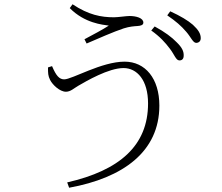

<svg xmlns="http://www.w3.org/2000/svg" viewBox="-20 -817 1040 900"><path d="M776 -589C797 -562 805 -534 820 -534C832 -533 841 -540 841 -556C842 -576 833 -595 808 -619C786 -642 753 -667 705 -693L689 -674C730 -645 755 -617 776 -589ZM853 -668C875 -643 884 -617 899 -616C911 -616 921 -623 921 -638C921 -659 910 -677 884 -701C861 -721 826 -742 778 -764L764 -745C805 -717 829 -696 853 -668ZM224 -507 205 -501C205 -474 205 -462 215 -442C226 -420 260 -387 289 -387C311 -387 326 -403 347 -415C385 -437 489 -498 559 -498C622 -498 674 -442 674 -332C674 -134 540 -18 295 38L304 63C557 17 727 -106 727 -322C727 -449 661 -528 564 -528C456 -528 318 -445 281 -445C258 -445 243 -462 224 -507ZM307 -779C377 -708 462 -701 490 -697C461 -678 419 -656 376 -633L386 -613C435 -634 514 -669 560 -684C588 -693 610 -694 624 -695C641 -696 652 -700 652 -711C652 -733 618 -742 587 -742C571 -742 534 -736 514 -736C454 -736 395 -747 320 -797Z"/></svg>

Font: Noto Serif TC ExtraLight
Style: Regular
Weight: 200
Designer: Ryoko NISHIZUKA 西塚涼子 (kana & ideographs); Frank Grießhammer (Latin, Greek & Cyrillic); Wenlong ZHANG 张文龙 (bopomofo); San
Foundry: Adobe
Version: Version 2.001;hotconv 1.1.0;makeotfexe 2.6.0